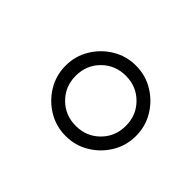

<svg xmlns="http://www.w3.org/2000/svg" viewBox="-68 -648 536 536"><g transform="rotate(45 200.0 -380.0)"><path d="M80 -380Q80 -342 99 -310.5Q118 -279 149.5 -260Q181 -241 219 -241Q257 -241 288.5 -260Q320 -279 339 -310.5Q358 -342 358 -380Q358 -418 339 -449.5Q320 -481 288.5 -500Q257 -519 219 -519Q181 -519 149.5 -500Q118 -481 99 -449.5Q80 -418 80 -380ZM120 -380Q120 -422 148.5 -450.5Q177 -479 219 -479Q261 -479 289.5 -450.5Q318 -422 318 -380Q318 -338 289.5 -309.5Q261 -281 219 -281Q177 -281 148.5 -309.5Q120 -338 120 -380Z"/></g></svg>

Font: text-security-circle
Style: Regular
Weight: 400
Monospace: yes
Foundry: Oskari Noppa
Version: Version 3.000;hotconv 1.0.118;makeotfexe 2.5.65603